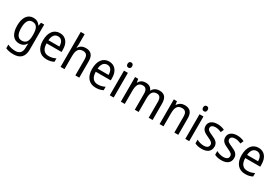

<svg xmlns="http://www.w3.org/2000/svg" viewBox="84 -2067 5220 3614"><g transform="rotate(30 2693.5 -260.0)"><path d="M247 -546C124 -546 50 -443 50 -267C50 -89 123 10 247 10C313 10 362 -17 396 -72H400C398 -53 397 -18 397 0V19C397 117 346 167 258 167C194 167 135 153 86 128V207C133 229 188 240 255 240C411 240 482 159 482 8V-536H412L401 -465H396C360 -521 310 -546 247 -546ZM261 -473C355 -473 397 -413 397 -268V-246C397 -119 355 -62 263 -62C180 -62 138 -130 138 -266C138 -399 181 -473 261 -473Z M823 -546C691 -546 610 -443 610 -264C610 -94 696 10 843 10C906 10 951 -1 1000 -25V-100C950 -75 906 -63 849 -63C752 -63 699 -127 697 -252H1023V-306C1023 -447 950 -546 823 -546ZM822 -476C901 -476 936 -409 936 -320H698C706 -421 749 -476 822 -476Z M1232 -540V-760H1147V0H1232V-278C1232 -406 1266 -473 1367 -473C1437 -473 1468 -432 1468 -345V0H1553V-355C1553 -485 1497 -546 1381 -546C1319 -546 1262 -517 1233 -463H1227C1230 -485 1232 -513 1232 -540Z M1892 -546C1760 -546 1679 -443 1679 -264C1679 -94 1765 10 1912 10C1975 10 2020 -1 2069 -25V-100C2019 -75 1975 -63 1918 -63C1821 -63 1768 -127 1766 -252H2092V-306C2092 -447 2019 -546 1892 -546ZM1891 -476C1970 -476 2005 -409 2005 -320H1767C1775 -421 1818 -476 1891 -476Z M2260 -738C2230 -738 2209 -720 2209 -681C2209 -644 2230 -625 2260 -625C2288 -625 2309 -644 2309 -681C2309 -719 2288 -738 2260 -738ZM2301 -536H2216V0H2301Z M2986 -546C2920 -546 2865 -518 2833 -458H2828C2807 -515 2759 -546 2684 -546C2624 -546 2571 -519 2542 -463H2537L2525 -536H2457V0H2542V-279C2542 -400 2570 -473 2665 -473C2729 -473 2760 -433 2760 -346V0H2844V-296C2844 -411 2879 -473 2968 -473C3031 -473 3062 -432 3062 -345V0H3147V-353C3147 -487 3094 -546 2986 -546Z M3534 -546C3473 -546 3415 -518 3384 -463H3379L3367 -536H3299V0H3384V-278C3384 -408 3418 -473 3519 -473C3589 -473 3620 -430 3620 -345V0H3705V-355C3705 -487 3647 -546 3534 -546Z M3902 -738C3872 -738 3851 -720 3851 -681C3851 -644 3872 -625 3902 -625C3930 -625 3951 -644 3951 -681C3951 -719 3930 -738 3902 -738ZM3943 -536H3858V0H3943Z M4408 -147C4408 -231 4355 -268 4266 -307C4177 -346 4147 -364 4147 -409C4147 -449 4182 -475 4244 -475C4289 -475 4332 -462 4371 -443L4401 -511C4356 -533 4306 -546 4248 -546C4139 -546 4065 -494 4065 -405C4065 -319 4121 -284 4212 -243C4300 -205 4325 -181 4325 -140C4325 -92 4291 -62 4217 -62C4161 -62 4103 -82 4066 -104V-23C4103 -2 4151 10 4217 10C4335 10 4408 -44 4408 -147Z M4836 -147C4836 -231 4783 -268 4694 -307C4605 -346 4575 -364 4575 -409C4575 -449 4610 -475 4672 -475C4717 -475 4760 -462 4799 -443L4829 -511C4784 -533 4734 -546 4676 -546C4567 -546 4493 -494 4493 -405C4493 -319 4549 -284 4640 -243C4728 -205 4753 -181 4753 -140C4753 -92 4719 -62 4645 -62C4589 -62 4531 -82 4494 -104V-23C4531 -2 4579 10 4645 10C4763 10 4836 -44 4836 -147Z M5141 -546C5009 -546 4928 -443 4928 -264C4928 -94 5014 10 5161 10C5224 10 5269 -1 5318 -25V-100C5268 -75 5224 -63 5167 -63C5070 -63 5017 -127 5015 -252H5341V-306C5341 -447 5268 -546 5141 -546ZM5140 -476C5219 -476 5254 -409 5254 -320H5016C5024 -421 5067 -476 5140 -476Z"/></g></svg>

Font: Noto Sans Ethiopic SemiCondensed
Style: Regular
Weight: 400
Width: 4
Designer: Monotype Design Team
Foundry: Monotype Imaging Inc.
Version: Version 2.102